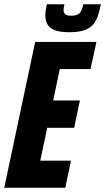

<svg xmlns="http://www.w3.org/2000/svg" viewBox="-30 -886 496 906"><path d="M-10 0 136 -688H425L397 -560H252L221 -412H347L320 -283H193L160 -128H305L278 0ZM298 -734Q253 -734 228.5 -743.5Q204 -753 194 -771Q184 -789 184 -813Q184 -824 186 -838Q188 -852 191 -866H274Q272 -858 271 -851Q270 -844 270 -838Q270 -827 277 -819.5Q284 -812 306 -812Q328 -812 339 -819Q350 -826 355 -838.5Q360 -851 363 -866H446Q440 -837 432.5 -813Q425 -789 410 -771Q395 -753 368 -743.5Q341 -734 298 -734Z"/></svg>

Font: Saira Condensed ExtraBold
Style: Italic
Weight: 800
Width: 3
Italic angle: -12°
Designer: Hector Gatti with collaboration of the Omnibus-Type team
Foundry: Omnibus-Type
Version: Version 1.101